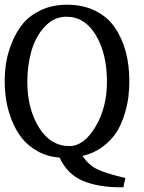

<svg xmlns="http://www.w3.org/2000/svg" viewBox="-20 -654 612 815"><path d="M434 -307Q434 -426 387 -504.5Q340 -583 262 -583Q210 -583 171 -542Q132 -501 114 -439.5Q96 -378 96 -307Q96 -193 145 -113.5Q194 -34 275 -34Q336 -34 385 -115.5Q434 -197 434 -307ZM265 -634Q332 -634 384 -608.5Q436 -583 467 -538Q498 -493 513.5 -435.5Q529 -378 529 -310Q529 -276 525 -242.5Q521 -209 508 -167Q495 -125 474 -92Q453 -59 415.5 -31Q378 -3 330 8Q357 47 392 64Q427 81 498 98L505 100L512 101L511 108L509 116Q506 129 506 129L505 135L504 141H498H492Q397 141 331.5 113.5Q266 86 233 15Q181 11 140.5 -11.5Q100 -34 74 -66.5Q48 -99 31 -141Q14 -183 7 -225Q0 -267 0 -310Q0 -350 6.5 -390Q13 -430 31.5 -475.5Q50 -521 78.5 -555Q107 -589 155 -611.5Q203 -634 265 -634Z"/></svg>

Font: Loyal Sans
Style: Boldv1
Weight: 700
Version: Version 001.000